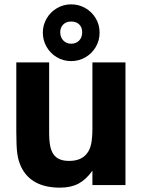

<svg xmlns="http://www.w3.org/2000/svg" viewBox="-20 -851 655 883"><path d="M77 -84Q64 -112 59.5 -145Q55 -178 55 -244V-564H206V-242Q206 -200 212 -174.5Q218 -149 232 -134Q253 -111 298 -111Q352 -111 378 -143Q393 -160 399 -188Q405 -216 405 -262V-564H557V0H405V-66Q376 -25 341 -6.5Q306 12 256 12Q123 12 77 -84ZM177 -701Q177 -736 194.5 -766Q212 -796 242 -813.5Q272 -831 307 -831Q343 -831 373 -813.5Q403 -796 420.5 -766.5Q438 -737 438 -701Q438 -665 420.5 -635Q403 -605 373 -587.5Q343 -570 307 -570Q271 -570 241 -588Q211 -606 194 -636Q177 -666 177 -701ZM358 -703Q358 -725 344.5 -738.5Q331 -752 307 -752Q284 -752 270.5 -738Q257 -724 257 -703Q257 -679 271.5 -664.5Q286 -650 307 -650Q330 -650 344 -664.5Q358 -679 358 -703Z"/></svg>

Font: Open Sauce One ExtraBold
Style: Regular
Weight: 800
Designer: Alfredo Marco Pradil
Foundry: Creative Sauce Fz LLC
Version: Version 1.477